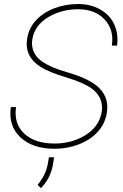

<svg xmlns="http://www.w3.org/2000/svg" viewBox="-20 -741 619 969"><path d="M492.7 -221.2Q482.9 -265.6 441.4 -295.2Q399.9 -324.7 313 -350.8Q226.1 -377 184.6 -403.6Q143.1 -430.2 126.2 -466.3Q109.4 -502.4 117.2 -546.9Q125.5 -599.1 161.6 -638.4Q197.8 -677.7 254.2 -699.2Q310.5 -720.7 374 -720.7Q437 -720.7 485.6 -693.4Q534.2 -666 556.4 -618.2Q578.6 -570.3 570.8 -510.7H544.4Q556.6 -590.3 508.3 -642.3Q460 -694.3 374.5 -694.3Q294.9 -694.3 230.5 -658.4Q166 -622.6 147.9 -563Q137.2 -527.3 144 -499Q153.8 -455.6 197.5 -427Q241.2 -398.4 318.4 -376.5Q437.5 -342.8 484.4 -293Q531.2 -243.2 519 -171.4Q510.7 -117.2 473.9 -76.4Q437 -35.6 378.9 -12.9Q320.8 9.8 255.9 9.8Q144.5 9.8 83 -47.9Q21.5 -105.5 34.7 -200.7H61Q48.8 -116.7 102.5 -66.7Q156.2 -16.6 255.4 -16.6Q335 -16.6 399.4 -52Q463.9 -87.4 485.4 -146.5Q500 -187 492.7 -221.2ZM247.1 90.3Q234.4 160.6 186.5 208.5L169.9 191.9Q209.5 144 220.2 91.3L227.1 52.7H252.9Z"/></svg>

Font: Roboto Thin
Style: Italic
Weight: 250
Italic angle: -12°
Designer: Google
Version: Version 2.134; 2016